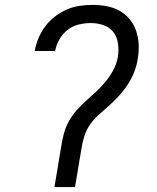

<svg xmlns="http://www.w3.org/2000/svg" viewBox="-20 -763 640 783"><path d="M202 0 230 -168Q234 -194 241 -220Q248 -246 262 -270.5Q276 -295 295 -316Q314 -337 335 -355.5Q356 -374 376.5 -393.5Q397 -413 414.5 -435Q432 -457 444.5 -482Q457 -507 461 -533Q465 -560 461 -586.5Q457 -613 442 -632.5Q427 -652 402 -660.5Q377 -669 350 -669Q326 -669 301 -663Q276 -657 255.5 -641Q235 -625 222 -602Q209 -579 205 -555H122V-556Q126 -582 137 -607.5Q148 -633 164.5 -655.5Q181 -678 204 -695.5Q227 -713 252 -724Q277 -735 304 -739Q331 -743 357 -743Q386 -743 414 -738Q442 -733 466.5 -719.5Q491 -706 508.5 -685Q526 -664 535 -637.5Q544 -611 545.5 -582.5Q547 -554 542 -524Q538 -498 528.5 -472.5Q519 -447 504 -423Q489 -399 470 -377.5Q451 -356 430 -337Q409 -318 387 -299Q365 -280 348.5 -257Q332 -234 324 -208Q316 -182 312 -156L286 0Z"/></svg>

Font: Iosevka Aile Oblique
Style: Regular
Weight: 400
Italic angle: -9°
Designer: Belleve Invis
Foundry: Belleve Invis
Version: Version 31.1.0; ttfautohint (v1.8.4)